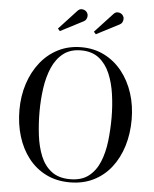

<svg xmlns="http://www.w3.org/2000/svg" viewBox="-63 -1027 876 1090"><g transform="rotate(5 375.0 -482.5)"><path d="M375.5 10Q299.5 10 240 -19.8Q180.5 -49.5 139.2 -102.5Q98 -155.5 76.8 -225.2Q55.5 -295 55.5 -375Q55.5 -455 78.2 -524.8Q101 -594.5 143 -647.5Q185 -700.5 244 -730.2Q303 -760 375.5 -760Q448 -760 506.8 -730.2Q565.5 -700.5 607.8 -647.5Q650 -594.5 672.5 -524.8Q695 -455 695 -375Q695 -295 673.8 -225.2Q652.5 -155.5 611.5 -102.5Q570.5 -49.5 511 -19.8Q451.5 10 375.5 10ZM375.5 -8Q441 -8 481.2 -39.2Q521.5 -70.5 543.2 -123.2Q565 -176 572.8 -241.5Q580.5 -307 580.5 -375Q580.5 -443 571.2 -508.5Q562 -574 539.5 -626.8Q517 -679.5 477 -710.8Q437 -742 375.5 -742Q314 -742 274 -710.8Q234 -679.5 211.2 -626.8Q188.5 -574 179.2 -508.5Q170 -443 170 -375Q170 -307 178 -241.5Q186 -176 207.5 -123.2Q229 -70.5 269.8 -39.2Q310.5 -8 375.5 -8ZM245 -840.5 233 -854 334 -963Q344 -974 355 -975Q366 -976 375.8 -971Q385.5 -966 390 -957.5Q395 -949.5 394.5 -939.5Q394 -929.5 389.5 -921.2Q385 -913 376.5 -908.5ZM450 -840.5 438 -854 539 -963Q549 -974 560 -975Q571 -976 580.8 -971Q590.5 -966 595 -957.5Q600 -949.5 599.5 -939.5Q599 -929.5 594.5 -921.2Q590 -913 581.5 -908.5Z"/></g></svg>

Font: Bodoni Moda
Style: Regular
Weight: 400
Designer: Owen Earl
Foundry: indestructible type
Version: Version 2.005